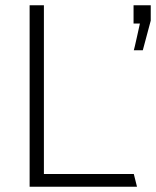

<svg xmlns="http://www.w3.org/2000/svg" viewBox="-20 -706 590 726"><path d="M92 0H498L486 -48H146V-686H92V0ZM486 -516H520L550 -628V-686H485V-617H509C509 -617 487 -516 486 -516Z"/></svg>

Font: ChivoLight
Style: Regular
Weight: 300
Designer: Hector Gatti
Foundry: Omnibus-Type
Version: Version 1.004;PS 001.004;hotconv 1.0.88;makeotf.lib2.5.64775